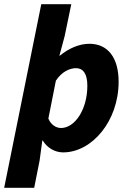

<svg xmlns="http://www.w3.org/2000/svg" viewBox="-45 -719 620 921"><path d="M-25 182H119L145 51L158 -45H160C181 -10 218 12 258 12C396 12 524 -138 524 -327C524 -444 471 -509 384 -509C335 -509 285 -487 242 -452H240L265 -545L297 -699H153ZM248 -105C225 -105 200 -119 187 -150L223 -332C252 -376 290 -392 320 -392C353 -392 374 -366 374 -308C374 -192 313 -105 248 -105Z"/></svg>

Font: Source Sans Pro
Style: Bold Italic
Weight: 700
Italic angle: -11°
Designer: Paul D. Hunt
Foundry: Adobe Systems Incorporated
Version: Version 3.006;hotconv 1.0.111;makeotfexe 2.5.65597